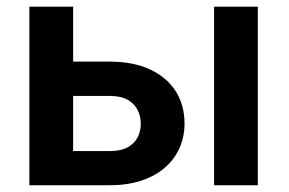

<svg xmlns="http://www.w3.org/2000/svg" viewBox="-20 -548 856 568"><path d="M149.9 -365.7H304.2Q374.5 -365.7 424.1 -342.5Q473.6 -319.3 499.8 -278.1Q525.9 -236.8 525.9 -182.6Q525.9 -143.6 511 -110.1Q496.1 -76.7 467.8 -52Q439.5 -27.3 398.2 -13.7Q356.9 0 304.2 0H66.9V-528.3H196.3V-101.1H304.2Q337.9 -101.1 358.2 -112.5Q378.4 -124 387.5 -142.3Q396.5 -160.6 396.5 -181.6Q396.5 -203.1 387.5 -221.9Q378.4 -240.7 358.2 -252.4Q337.9 -264.2 304.2 -264.2H149.9ZM742.7 -528.3V0H613.3V-528.3Z"/></svg>

Font: Roboto SemiBold
Style: Regular
Weight: 600
Designer: Christian Robertson
Foundry: Google
Version: Version 3.009; 2024